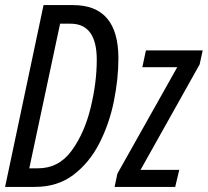

<svg xmlns="http://www.w3.org/2000/svg" viewBox="-20 -734 816 754"><path d="M117 0Q206 0 268.5 -47.5Q331 -95 370 -171Q409 -247 427 -335.5Q445 -424 445 -505Q445 -714 267 -714H151L0 0ZM216 -641H257Q360 -641 360 -499Q360 -410 336 -311Q312 -212 261.5 -142.5Q211 -73 129 -73H95ZM668 0 684 -67H532L764 -481L776 -536H553L539 -470H676L441 -52L430 0Z"/></svg>

Font: Noto Sans Display Condensed
Style: Italic
Weight: 400
Width: 3
Designer: Monotype Design team
Foundry: Monotype Imaging Inc.
Version: 1.000